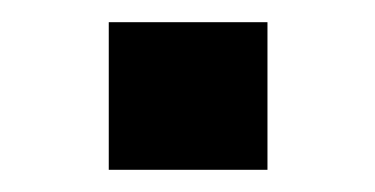

<svg xmlns="http://www.w3.org/2000/svg" viewBox="-20 -153 338 173"><path d="M78 0V-133H221V0Z"/></svg>

Font: Nunito Sans 7pt SemiExpanded SemiBold
Style: Regular
Weight: 600
Width: 6
Designer: Vernon Adams
Foundry: Vernon Adams
Version: Version 3.101;gftools[0.9.27]